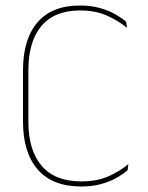

<svg xmlns="http://www.w3.org/2000/svg" viewBox="-20 -668 538 697"><path d="M275.5 9Q170 9 116.8 -52.8Q63.5 -114.5 63.5 -226.5V-413Q63.5 -525.5 116 -586.8Q168.5 -648 270.5 -648Q310 -648 342.2 -639Q374.5 -630 398.5 -616.2Q422.5 -602.5 438 -589L441 -567Q411 -592 369 -611Q327 -630 270.5 -630Q178 -630 130.5 -573.8Q83 -517.5 83 -413V-226.5Q83 -122.5 131.2 -66Q179.5 -9.5 275.5 -9.5Q332 -9.5 373.8 -28Q415.5 -46.5 446 -72.5L443.5 -50.5Q428 -36.5 403.8 -22.8Q379.5 -9 347.5 0Q315.5 9 275.5 9Z"/></svg>

Font: Anek Latin Thin
Style: Regular
Weight: 250
Designer: Yesha Goshar
Foundry: Ek Type
Version: Version 1.003